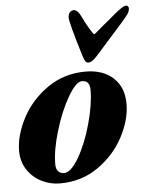

<svg xmlns="http://www.w3.org/2000/svg" viewBox="-52 -737 614 793"><g transform="rotate(-5 255.5 -340.0)"><path d="M8 -134Q8 -198 45 -269Q82 -340 151 -388.5Q220 -437 310 -437Q381 -437 424 -398Q467 -359 467 -289Q467 -225 430 -154Q393 -83 324 -34.5Q255 14 165 14Q124 14 88 -4.5Q52 -23 30 -56.5Q8 -90 8 -134ZM324 -360Q324 -399 292 -399Q267 -399 233.5 -341.5Q200 -284 176 -204.5Q152 -125 152 -67Q152 -47 161 -37Q170 -27 185 -27Q214 -27 247 -84Q280 -141 302 -220.5Q324 -300 324 -360ZM299 -516 284 -566Q267 -625 262 -649Q260 -659 260 -664Q260 -677 266 -685.5Q272 -694 284 -694Q300 -694 316 -659Q331 -627 354 -592Q357 -588 359 -588Q362 -588 366 -592Q408 -628 426 -642L447 -660Q487 -694 500 -694Q505 -694 508 -690.5Q511 -687 511 -681Q511 -667 496 -649Q477 -626 449.5 -595.5Q422 -565 407 -548L377 -514Q358 -492 346.5 -482.5Q335 -473 325 -473Q316 -473 311 -482.5Q306 -492 299 -516Z"/></g></svg>

Font: EB Garamond ExtraBold
Style: Italic
Weight: 800
Italic angle: -17.2°
Designer: Georg Duffner and Octavio Pardo
Foundry: Georg Duffner
Version: Version 1.000